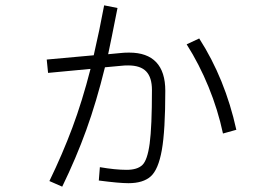

<svg xmlns="http://www.w3.org/2000/svg" viewBox="-20 -655 1040 719"><path d="M438 -457Q447 -458 464 -458Q531 -458 565 -422Q599 -386 599 -315Q599 -166 586 -93Q573 -20 544.5 5.5Q516 31 461 31Q426 31 350 21L354 -29Q412 -19 454 -19Q494 -19 513 -37Q532 -55 540.5 -117.5Q549 -180 549 -318Q549 -365 527.5 -387.5Q506 -410 460 -410Q446 -410 438 -409L373 -403Q341 -273 303 -168Q265 -63 213 44L165 23Q214 -78 251 -177Q288 -276 319 -397L160 -382L155 -432L331 -448Q353 -543 370 -635L420 -625Q395 -498 385 -452ZM726 -511Q823 -360 865 -169L815 -155Q796 -244 761 -329.5Q726 -415 679 -489Z"/></svg>

Font: IBM Plex Sans JP Light
Style: Regular
Weight: 300
Designer: Mike Abbink; Paul van der Laan; Pieter van Rosmalen; Wujin Sim; Yejin Wi; Jinhee Kim; Boomi Park; Yona Kim; Kichan Ma
Foundry: Sandoll Inc.
Version: Version 1.002